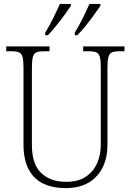

<svg xmlns="http://www.w3.org/2000/svg" viewBox="-20 -951 670 981"><path d="M315 10Q250 10 202 -12.5Q154 -35 127 -84.5Q100 -134 100 -214V-607Q100 -643 95 -660.5Q90 -678 77 -683.5Q64 -689 40 -689H12V-714H233V-689H203Q179 -689 166 -683.5Q153 -678 148 -660Q143 -642 143 -605V-210Q143 -112 190.5 -67Q238 -22 318 -22Q380 -22 419 -48.5Q458 -75 476.5 -118Q495 -161 495 -211V-606Q495 -642 490 -660Q485 -678 472 -683.5Q459 -689 435 -689H405V-714H616V-689H589Q565 -689 552 -683.5Q539 -678 534 -660Q529 -642 529 -605V-210Q529 -147 505.5 -97.5Q482 -48 434.5 -19Q387 10 315 10ZM362 -784Q383 -818 402.5 -857.5Q422 -897 437 -931H493V-921Q481 -904 461 -876Q441 -848 418 -819.5Q395 -791 375 -771H362ZM211 -784Q232 -818 251.5 -857.5Q271 -897 286 -931H342V-921Q331 -904 310.5 -876Q290 -848 267 -819.5Q244 -791 225 -771H211Z"/></svg>

Font: Noto Serif Khmer SemiCondensed ExtraLight
Style: Regular
Weight: 200
Width: 4
Designer: Danh Hong and the Monotype Design Team
Foundry: Monotype Imaging Inc.
Version: Version 2.004; ttfautohint (v1.8.4.7-5d5b)